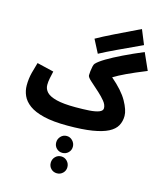

<svg xmlns="http://www.w3.org/2000/svg" viewBox="-184 -1062 1361 1625"><g transform="rotate(15 496.0 -249.0)"><path d="M454 21Q328 21 246 1Q164 -19 118 -53Q72 -87 53 -130Q34 -173 34 -219Q34 -278 48 -332.5Q62 -387 74 -425L221 -390Q214 -359 207.5 -328Q201 -297 201 -268Q201 -232 226.5 -205Q252 -178 313 -162.5Q374 -147 480 -147Q546 -147 599.5 -150.5Q653 -154 684.5 -166Q716 -178 716 -201Q716 -231 690.5 -262Q665 -293 634 -321Q586 -364 553.5 -393Q521 -422 521 -438Q521 -453 523.5 -475Q526 -497 530.5 -517Q535 -537 542 -544Q565 -569 619.5 -601.5Q674 -634 752.5 -672Q831 -710 926 -750L992 -602Q886 -559 821.5 -528.5Q757 -498 715 -472Q816 -386 858.5 -310Q901 -234 901 -183Q901 -135 880 -97Q859 -59 808.5 -33Q758 -7 671.5 7Q585 21 454 21ZM546 -633 486 -749Q542 -781 635 -826.5Q728 -872 853 -932L905 -805Q776 -745 690.5 -705Q605 -665 546 -633ZM473 255Q442 255 421 234Q400 213 400 182Q400 152 421 129.5Q442 107 473 107Q503 107 524.5 129.5Q546 152 546 182Q546 213 524.5 234Q503 255 473 255ZM473 434Q442 434 421 413Q400 392 400 361Q400 330 421 308Q442 286 473 286Q503 286 524.5 308Q546 330 546 361Q546 392 524.5 413Q503 434 473 434Z"/></g></svg>

Font: Noto Sans Arabic Blk
Style: Regular
Weight: 900
Designer: Monotype Design Team, Nadine Chahine, Nizar Qandah and Khaled Hosny
Foundry: Monotype Imaging Inc.
Version: Version 2.012; ttfautohint (v1.8.4.7-5d5b)